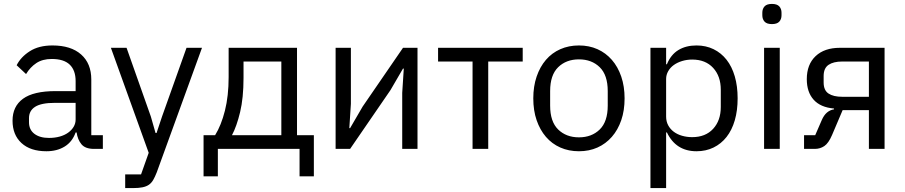

<svg xmlns="http://www.w3.org/2000/svg" viewBox="-20 -760 4620 980"><path d="M44 0ZM460 0Q415 0 395.5 -24Q376 -48 371 -84H366Q349 -36 310 -12Q271 12 217 12Q135 12 89.5 -30Q44 -72 44 -144Q44 -217 97.5 -256Q151 -295 264 -295H366V-346Q366 -401 336 -430Q306 -459 244 -459Q197 -459 165.5 -438Q134 -417 113 -382L65 -427Q86 -469 132 -498.5Q178 -528 248 -528Q342 -528 394 -482Q446 -436 446 -354V-70H505V0ZM230 -56Q260 -56 285 -63Q310 -70 328 -83Q346 -96 356 -113Q366 -130 366 -150V-235H260Q191 -235 159.5 -215Q128 -195 128 -157V-136Q128 -98 155.5 -77Q183 -56 230 -56Z M546 0ZM932 -516H1011L780 120Q771 143 762 158.5Q753 174 740 183Q727 192 707.5 196Q688 200 660 200H619V130H700L739 20L546 -516H626L750 -165L774 -81H779L807 -165Z M1019 -70H1078Q1109 -120 1128 -195Q1147 -270 1147 -367V-516H1496V-70H1582V140H1509V0H1092V140H1019ZM1416 -70V-446H1223V-363Q1223 -260 1205.5 -187.5Q1188 -115 1164 -70Z M1693 -516H1771V-230L1763 -106H1767L1831 -216L2037 -516H2111V0H2033V-286L2041 -410H2037L1973 -300L1767 0H1693Z M2392 -446H2216V-516H2648V-446H2472V0H2392Z M2702 0ZM2935 12Q2883 12 2840 -7Q2797 -26 2766.5 -61.5Q2736 -97 2719 -146.5Q2702 -196 2702 -258Q2702 -319 2719 -369Q2736 -419 2766.5 -454.5Q2797 -490 2840 -509Q2883 -528 2935 -528Q2987 -528 3029.5 -509Q3072 -490 3103 -454.5Q3134 -419 3151 -369Q3168 -319 3168 -258Q3168 -196 3151 -146.5Q3134 -97 3103 -61.5Q3072 -26 3029.5 -7Q2987 12 2935 12ZM2935 -59Q3000 -59 3041 -99Q3082 -139 3082 -221V-295Q3082 -377 3041 -417Q3000 -457 2935 -457Q2870 -457 2829 -417Q2788 -377 2788 -295V-221Q2788 -139 2829 -99Q2870 -59 2935 -59Z M3300 0ZM3300 -516H3380V-432H3384Q3404 -481 3442.5 -504.5Q3481 -528 3535 -528Q3583 -528 3622 -509Q3661 -490 3688.5 -455Q3716 -420 3730.5 -370Q3745 -320 3745 -258Q3745 -196 3730.5 -146Q3716 -96 3688.5 -61Q3661 -26 3622 -7Q3583 12 3535 12Q3430 12 3384 -84H3380V200H3300ZM3513 -60Q3581 -60 3620 -102.5Q3659 -145 3659 -214V-302Q3659 -371 3620 -413.5Q3581 -456 3513 -456Q3486 -456 3461.5 -448.5Q3437 -441 3419 -428Q3401 -415 3390.5 -396.5Q3380 -378 3380 -357V-165Q3380 -140 3390.5 -120.5Q3401 -101 3419 -87.5Q3437 -74 3461.5 -67Q3486 -60 3513 -60Z M3871 0ZM3920 -637Q3894 -637 3882.5 -649.5Q3871 -662 3871 -682V-695Q3871 -715 3882.5 -727.5Q3894 -740 3920 -740Q3946 -740 3957.5 -727.5Q3969 -715 3969 -695V-682Q3969 -662 3957.5 -649.5Q3946 -637 3920 -637ZM3880 -516H3960V0H3880Z M4084 -70H4141L4174 -146Q4185 -172 4201 -185.5Q4217 -199 4237 -202V-206Q4168 -212 4133 -251Q4098 -290 4098 -356Q4098 -431 4143 -473.5Q4188 -516 4267 -516H4495V0H4415V-198H4281L4227 -71Q4209 -29 4187.5 -14.5Q4166 0 4139 0H4084ZM4415 -266V-446H4279Q4234 -446 4209 -429Q4184 -412 4184 -372V-339Q4184 -299 4209 -282.5Q4234 -266 4279 -266Z"/></svg>

Font: Aneliza
Style: Regular
Weight: 400
Designer: Mike Abbink, Paul van der Laan, Pieter van Rosmalen
Foundry: Bold Monday
Version: Version 3.001;September 8, 2019;FontCreator 11.5.0.2425 64-b